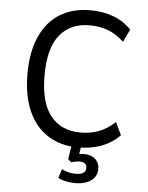

<svg xmlns="http://www.w3.org/2000/svg" viewBox="-60 -762 775 1008"><g transform="rotate(5 327.5 -258.5)"><path d="M374 9Q282 9 214.5 -33.5Q147 -76 111 -157Q75 -238 75 -353Q75 -468 111 -549Q147 -630 214 -672Q281 -714 375 -714Q442 -714 497 -693.5Q552 -673 592 -631L560 -564Q519 -602 475.5 -618.5Q432 -635 378 -635Q277 -635 221 -565.5Q165 -496 165 -353Q165 -210 221 -140Q277 -70 379 -70Q432 -70 475.5 -86.5Q519 -103 560 -141L592 -74Q552 -33 497 -12Q442 9 374 9ZM375 197Q351 197 326 192Q301 187 284 177L299 130Q315 138 332.5 143Q350 148 373 148Q399 148 412.5 139.5Q426 131 426 112Q426 98 416 90Q406 82 388 82Q380 82 368 84Q356 86 344 90L327 75L342 -20H392L380 59L356 49Q366 45 380.5 43Q395 41 410 41Q431 41 449 49Q467 57 478 73Q489 89 489 113Q489 140 474.5 158.5Q460 177 434 187Q408 197 375 197Z"/></g></svg>

Font: Nunito Sans 7pt SemiCondensed
Style: Regular
Weight: 400
Width: 4
Designer: Vernon Adams
Foundry: Vernon Adams
Version: Version 3.101;gftools[0.9.27]